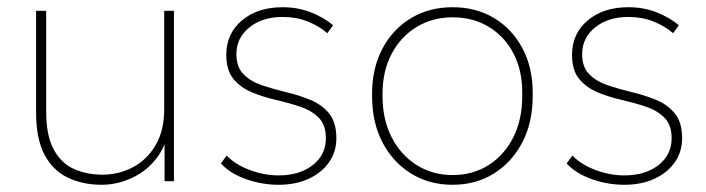

<svg xmlns="http://www.w3.org/2000/svg" viewBox="-20 -502 1957 532"><path d="M262 10Q210 10 168.5 -9.5Q127 -29 103.5 -73Q80 -117 80 -190V-472H108V-192Q108 -127 128.5 -88.5Q149 -50 184.5 -34Q220 -18 264 -18Q309 -18 348 -38.5Q387 -59 411 -99.5Q435 -140 435 -200V-472H462V0H436V-124H444Q433 -88 413 -62.5Q393 -37 367.5 -21Q342 -5 315 2.5Q288 10 262 10Z M752 10Q706 10 662 -5.5Q618 -21 592 -49L608 -71Q632 -46 672 -31Q712 -16 752 -16Q810 -16 846.5 -44.5Q883 -73 883 -119Q883 -156 863 -176Q843 -196 811.5 -206.5Q780 -217 745 -225Q710 -233 678.5 -246Q647 -259 627 -283Q607 -307 607 -350Q607 -409 650.5 -445.5Q694 -482 763 -482Q805 -482 841 -468Q877 -454 903 -432L887 -410Q864 -430 832.5 -442.5Q801 -455 763 -455Q707 -455 671 -426Q635 -397 635 -352Q635 -316 655 -296Q675 -276 706.5 -265.5Q738 -255 773.5 -246.5Q809 -238 840.5 -225Q872 -212 892 -187.5Q912 -163 912 -119Q912 -81 891.5 -52Q871 -23 835 -6.5Q799 10 752 10Z M1234 10Q1169 10 1118.5 -21.5Q1068 -53 1039.5 -108Q1011 -163 1011 -235V-243Q1011 -313 1039.5 -367Q1068 -421 1118.5 -451.5Q1169 -482 1234 -482Q1299 -482 1349 -452Q1399 -422 1427.5 -368.5Q1456 -315 1456 -246V-235Q1456 -163 1427.5 -108Q1399 -53 1349 -21.5Q1299 10 1234 10ZM1234 -17Q1291 -17 1334.5 -45Q1378 -73 1402.5 -122Q1427 -171 1427 -235V-246Q1427 -308 1402.5 -354.5Q1378 -401 1334.5 -427.5Q1291 -454 1234 -454Q1178 -454 1134 -427Q1090 -400 1065 -352.5Q1040 -305 1040 -243V-235Q1040 -171 1065 -122Q1090 -73 1134 -45Q1178 -17 1234 -17Z M1710 10Q1664 10 1620 -5.5Q1576 -21 1550 -49L1566 -71Q1590 -46 1630 -31Q1670 -16 1710 -16Q1768 -16 1804.5 -44.5Q1841 -73 1841 -119Q1841 -156 1821 -176Q1801 -196 1769.5 -206.5Q1738 -217 1703 -225Q1668 -233 1636.5 -246Q1605 -259 1585 -283Q1565 -307 1565 -350Q1565 -409 1608.5 -445.5Q1652 -482 1721 -482Q1763 -482 1799 -468Q1835 -454 1861 -432L1845 -410Q1822 -430 1790.5 -442.5Q1759 -455 1721 -455Q1665 -455 1629 -426Q1593 -397 1593 -352Q1593 -316 1613 -296Q1633 -276 1664.5 -265.5Q1696 -255 1731.5 -246.5Q1767 -238 1798.5 -225Q1830 -212 1850 -187.5Q1870 -163 1870 -119Q1870 -81 1849.5 -52Q1829 -23 1793 -6.5Q1757 10 1710 10Z"/></svg>

Font: SUSE Thin
Style: Regular
Weight: 250
Designer: Rene Bieder
Foundry: SUSE
Version: Version 1.000